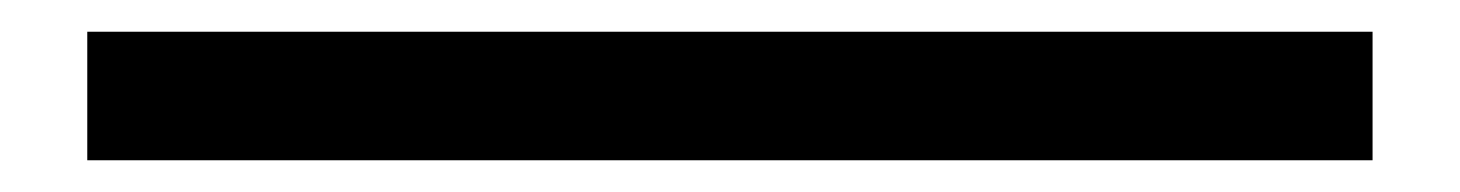

<svg xmlns="http://www.w3.org/2000/svg" viewBox="-20 99 920 121"><path d="M35 119H845V200H35Z"/></svg>

Font: Genos Thin Black
Style: Regular
Weight: 900
Version: Version 1.010